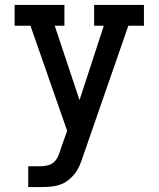

<svg xmlns="http://www.w3.org/2000/svg" viewBox="-20 -755 640 775"><path d="M94 0V-84H144Q159 -84 173 -87.5Q187 -91 197.5 -100.5Q208 -110 214 -123.5Q220 -137 224 -150V-151Q224 -151 224 -151Q224 -151 224 -151L251 -227L103 -651H39V-735H240V-651H201L301 -351L399 -651H360V-735H561V-651H498L315 -124Q309 -105 301.5 -87.5Q294 -70 282 -54.5Q270 -39 254.5 -27Q239 -15 220.5 -9Q202 -3 183 -1.5Q164 0 144 0Z"/></svg>

Font: Iosevka Slab Medium Extended
Style: Regular
Weight: 500
Width: 7
Monospace: yes
Designer: Belleve Invis
Foundry: Belleve Invis
Version: Version 11.1.1; ttfautohint (v1.8.3)